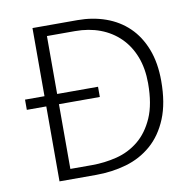

<svg xmlns="http://www.w3.org/2000/svg" viewBox="-73 -703 778 777"><g transform="rotate(-10 316.0 -315.0)"><path d="M295 -630Q357 -630 410.5 -611Q464 -592 503 -554.5Q542 -517 564 -460.5Q586 -404 586 -329Q586 -238 560 -175Q534 -112 489 -73Q444 -34 385 -17Q326 0 260 0H110V-308H30V-350H110V-630ZM330 -350V-308H162V-42H251Q303 -42 353 -54.5Q403 -67 443 -99.5Q483 -132 507.5 -187.5Q532 -243 532 -329Q532 -390 513.5 -438Q495 -486 461 -519.5Q427 -553 380.5 -570.5Q334 -588 277 -588H162V-350Z"/></g></svg>

Font: Mukta Vaani ExtraLight
Style: Regular
Weight: 275
Designer: Noopur Datye, Girish Dalvi, Yashodeep Gholap, Pallavi Karambelkar
Foundry: Ek Type
Version: Version 2.538;PS 1.000;hotconv 16.6.51;makeotf.lib2.5.65220;